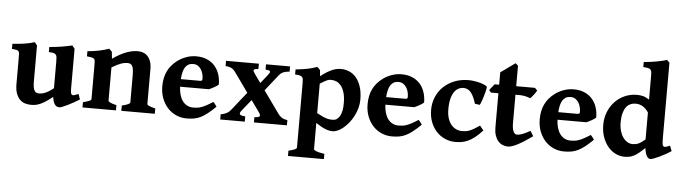

<svg xmlns="http://www.w3.org/2000/svg" viewBox="-55 -1001 5258 1479"><g transform="rotate(5 2574.0 -261.5)"><path d="M570.8 -59.6Q552.7 -47.9 529.3 -34.7Q505.9 -21.5 483.4 -10.5Q460.9 0.5 443.4 7.6Q425.8 14.6 419.9 14.6Q411.1 14.6 402.6 12.2Q394 9.8 386.5 1.7Q378.9 -6.3 373 -21.5Q367.2 -36.6 363.8 -61.5Q333.5 -36.6 309.8 -21.5Q286.1 -6.3 266.6 1.7Q247.1 9.8 231 12.2Q214.8 14.6 199.2 14.6Q176.3 14.6 153.8 8.3Q131.3 2 113.5 -14.9Q95.7 -31.7 84.5 -61Q73.2 -90.3 73.2 -136.2V-332.5Q73.2 -356 72.5 -368.9Q71.8 -381.8 66.7 -388.4Q61.5 -395 49.6 -397.5Q37.6 -399.9 15.1 -402.3V-441.4Q42 -443.4 64 -445.6Q85.9 -447.8 106 -450.7Q126 -453.6 145.5 -458Q165 -462.4 186.5 -468.8L205.1 -444.8V-168Q205.1 -139.2 208.5 -121.6Q211.9 -104 218.3 -94.2Q224.6 -84.5 233.9 -81.3Q243.2 -78.1 255.4 -78.1Q263.7 -78.1 274.4 -80.1Q285.2 -82 298.3 -87.4Q311.5 -92.8 327.9 -102.5Q344.2 -112.3 363.8 -127.9V-332.5Q363.8 -354.5 362.3 -367.7Q360.8 -380.9 354.5 -388.2Q348.1 -395.5 335.4 -398.4Q322.8 -401.4 300.3 -402.3V-441.4Q354 -445.8 396 -452.9Q438 -460 476.1 -468.8L495.6 -444.8V-143.6Q495.6 -128.4 496.1 -119.1Q496.6 -109.9 497.8 -104Q499 -98.1 501.2 -95.2Q503.4 -92.3 506.8 -89.8Q509.8 -87.9 513.2 -87.4Q516.6 -86.9 522 -88.1Q527.3 -89.4 535.4 -92.5Q543.5 -95.7 556.2 -101.1Z M896 0V-40.5Q931.2 -49.8 945.3 -56.6Q959.5 -63.5 959.5 -70.3V-279.8Q959.5 -305.7 957 -323.2Q954.6 -340.8 949 -351.3Q943.4 -361.8 934.3 -366.5Q925.3 -371.1 911.6 -371.1Q901.4 -371.1 889.9 -369.4Q878.4 -367.7 864.5 -363Q850.6 -358.4 832.5 -349.6Q814.5 -340.8 791 -326.7V-70.3Q791 -63 806.9 -55.2Q822.8 -47.4 854.5 -40.5V0H595.7V-40.5Q627.9 -48.8 643.6 -55.4Q659.2 -62 659.2 -70.3V-332.5Q659.2 -351.6 658.4 -362.8Q657.7 -374 652.1 -380.4Q646.5 -386.7 633.5 -389.6Q620.6 -392.6 595.7 -395.5V-434.6Q621.1 -437 643.3 -440.2Q665.5 -443.4 685.3 -447.5Q705.1 -451.7 723.9 -456.8Q742.7 -461.9 761.7 -468.8L783.7 -446.8L789.1 -393.6Q819.8 -415 846.7 -429.4Q873.5 -443.8 897.7 -452.6Q921.9 -461.4 943.1 -465.1Q964.4 -468.8 983.4 -468.8Q1004.4 -468.8 1023.9 -461.9Q1043.5 -455.1 1058.3 -439.7Q1073.2 -424.3 1082.3 -399.2Q1091.3 -374 1091.3 -337.4V-70.3Q1091.3 -66.9 1094 -63.7Q1096.7 -60.5 1103.8 -57.1Q1110.8 -53.7 1123.3 -49.6Q1135.7 -45.4 1154.8 -40.5V0Z M1416.5 -407.7Q1394.5 -407.7 1379.4 -399.2Q1364.3 -390.6 1354.2 -374.5Q1344.2 -358.4 1338.9 -335.4Q1333.5 -312.5 1331.5 -283.2H1479Q1490.2 -283.2 1493.9 -286.9Q1497.6 -290.5 1497.6 -300.8Q1497.6 -315.9 1493.4 -334.5Q1489.3 -353 1479.7 -369.4Q1470.2 -385.7 1454.6 -396.7Q1439 -407.7 1416.5 -407.7ZM1626.5 -267.1Q1622.1 -262.2 1613 -256.1Q1604 -250 1593.3 -244.1Q1582.5 -238.3 1571.8 -232.9Q1561 -227.5 1553.2 -224.6H1330.6Q1332 -190.9 1340.1 -162.8Q1348.1 -134.8 1362.5 -115Q1377 -95.2 1397.9 -84.2Q1418.9 -73.2 1445.8 -73.2Q1460.9 -73.2 1475.6 -75Q1490.2 -76.7 1507.1 -82.5Q1523.9 -88.4 1545.2 -99.6Q1566.4 -110.8 1595.7 -129.9Q1598.6 -128.4 1603 -123.3Q1607.4 -118.2 1611.6 -112.5Q1615.7 -106.9 1619.1 -102.1Q1622.6 -97.2 1623.5 -95.2Q1588.9 -61.5 1561.5 -40Q1534.2 -18.6 1508.8 -6.3Q1483.4 5.9 1457.8 10.3Q1432.1 14.6 1401.4 14.6Q1358.4 14.6 1320.6 -2.2Q1282.7 -19 1254.6 -49.6Q1226.6 -80.1 1210.2 -122.6Q1193.8 -165 1193.8 -216.8Q1193.8 -283.2 1218 -333.3Q1242.2 -383.3 1292 -420.4Q1319.3 -440.9 1356.7 -454.8Q1394 -468.8 1435.1 -468.8Q1482.9 -468.8 1518.8 -453.1Q1554.7 -437.5 1578.6 -410.2Q1602.5 -382.8 1614.5 -345.9Q1626.5 -309.1 1626.5 -267.1Z M1921.4 0V-40.5Q1933.6 -41.5 1943.6 -43Q1953.6 -44.4 1958.7 -48.6Q1963.9 -52.7 1962.9 -60.3Q1961.9 -67.9 1952.6 -81.1L1888.7 -169.9L1817.4 -81.1Q1807.1 -68.4 1806.9 -60.8Q1806.6 -53.2 1812.5 -49.1Q1818.4 -44.9 1828.6 -43.2Q1838.9 -41.5 1850.6 -40.5V0H1660.6V-40.5Q1678.2 -43.5 1690.7 -47.9Q1703.1 -52.2 1712.2 -57.9Q1721.2 -63.5 1727.8 -70.1Q1734.4 -76.7 1740.2 -84L1850.6 -223.1L1744.1 -372.1Q1737.8 -380.9 1731.4 -387.9Q1725.1 -395 1716.6 -400.1Q1708 -405.3 1696 -408.7Q1684.1 -412.1 1666 -413.6V-454.1H1919.9V-413.6Q1904.8 -412.1 1896.2 -409.9Q1887.7 -407.7 1884.8 -403.6Q1881.8 -399.4 1885 -392.1Q1888.2 -384.8 1896.5 -373L1943.8 -306.6L1996.6 -373Q2005.9 -384.8 2009.3 -391.8Q2012.7 -398.9 2010 -403.3Q2007.3 -407.7 1998.8 -409.9Q1990.2 -412.1 1975.1 -413.6V-454.1H2161.1V-413.6Q2141.1 -412.1 2127.9 -408.7Q2114.7 -405.3 2105.2 -400.1Q2095.7 -395 2088.9 -387.9Q2082 -380.9 2075.2 -372.1L1981.4 -253.9L2103 -84Q2108.4 -76.7 2114.5 -69.8Q2120.6 -63 2128.9 -57.1Q2137.2 -51.3 2148.7 -46.9Q2160.2 -42.5 2176.3 -40.5V0Z M2598.1 -208Q2598.1 -256.3 2588.4 -288.8Q2578.6 -321.3 2562.7 -341.3Q2546.9 -361.3 2527.1 -369.9Q2507.3 -378.4 2487.3 -378.4Q2478.5 -378.4 2471.9 -377.7Q2465.3 -377 2456.5 -373.3Q2447.8 -369.6 2434.8 -362.3Q2421.9 -355 2400.4 -341.8V-113.8Q2427.7 -99.1 2446.3 -90.8Q2464.8 -82.5 2478.8 -78.6Q2492.7 -74.7 2503.4 -74Q2514.2 -73.2 2525.4 -73.2Q2558.6 -73.7 2578.6 -108.4Q2598.6 -143.1 2598.1 -208ZM2722.7 -245.1Q2722.7 -211.9 2713.6 -179.7Q2704.6 -147.5 2689.7 -118.7Q2674.8 -89.8 2655.3 -65.4Q2635.7 -41 2614.5 -23.2Q2593.3 -5.4 2571.8 4.6Q2550.3 14.6 2531.2 14.6Q2517.1 14.6 2503.4 12Q2489.7 9.3 2474.4 3.2Q2459 -2.9 2440.9 -12.9Q2422.9 -22.9 2400.4 -38.1V163.6Q2400.4 171.4 2418.7 179.2Q2437 187 2482.9 193.8V234.4H2205.1V193.8Q2237.3 186 2252.9 179Q2268.6 171.9 2268.6 163.6V-332.5Q2268.6 -350.6 2267.3 -362.3Q2266.1 -374 2260 -381.1Q2253.9 -388.2 2241.2 -391.4Q2228.5 -394.5 2205.1 -395.5V-434.6Q2236.3 -438 2258.8 -441.4Q2281.2 -444.8 2299.6 -448.5Q2317.9 -452.1 2334.5 -457Q2351.1 -461.9 2371.1 -468.8L2393.1 -446.8L2397.5 -398.9Q2425.3 -420.9 2448.2 -434.6Q2471.2 -448.2 2490 -455.8Q2508.8 -463.4 2524.4 -466.1Q2540 -468.8 2554.2 -468.8Q2587.4 -468.8 2617.9 -455.8Q2648.4 -442.9 2671.6 -415.8Q2694.8 -388.7 2708.7 -346.4Q2722.7 -304.2 2722.7 -245.1Z M3003.9 -407.7Q2981.9 -407.7 2966.8 -399.2Q2951.7 -390.6 2941.7 -374.5Q2931.6 -358.4 2926.3 -335.4Q2920.9 -312.5 2918.9 -283.2H3066.4Q3077.6 -283.2 3081.3 -286.9Q3085 -290.5 3085 -300.8Q3085 -315.9 3080.8 -334.5Q3076.7 -353 3067.1 -369.4Q3057.6 -385.7 3042 -396.7Q3026.4 -407.7 3003.9 -407.7ZM3213.9 -267.1Q3209.5 -262.2 3200.4 -256.1Q3191.4 -250 3180.7 -244.1Q3169.9 -238.3 3159.2 -232.9Q3148.4 -227.5 3140.6 -224.6H2918Q2919.4 -190.9 2927.5 -162.8Q2935.5 -134.8 2950 -115Q2964.4 -95.2 2985.4 -84.2Q3006.3 -73.2 3033.2 -73.2Q3048.3 -73.2 3063 -75Q3077.6 -76.7 3094.5 -82.5Q3111.3 -88.4 3132.6 -99.6Q3153.8 -110.8 3183.1 -129.9Q3186 -128.4 3190.4 -123.3Q3194.8 -118.2 3199 -112.5Q3203.1 -106.9 3206.5 -102.1Q3210 -97.2 3210.9 -95.2Q3176.3 -61.5 3148.9 -40Q3121.6 -18.6 3096.2 -6.3Q3070.8 5.9 3045.2 10.3Q3019.5 14.6 2988.8 14.6Q2945.8 14.6 2908 -2.2Q2870.1 -19 2842 -49.6Q2814 -80.1 2797.6 -122.6Q2781.2 -165 2781.2 -216.8Q2781.2 -283.2 2805.4 -333.3Q2829.6 -383.3 2879.4 -420.4Q2906.7 -440.9 2944.1 -454.8Q2981.4 -468.8 3022.5 -468.8Q3070.3 -468.8 3106.2 -453.1Q3142.1 -437.5 3166 -410.2Q3189.9 -382.8 3201.9 -345.9Q3213.9 -309.1 3213.9 -267.1Z M3687.5 -92.8Q3655.8 -57.1 3627.9 -35.9Q3600.1 -14.6 3574.7 -3.4Q3549.3 7.8 3526.1 11.2Q3502.9 14.6 3480 14.6Q3439 14.6 3401.4 -1.2Q3363.8 -17.1 3335.2 -46.9Q3306.6 -76.7 3289.6 -119.6Q3272.5 -162.6 3272.5 -216.8Q3272.5 -269.5 3292 -315.4Q3311.5 -361.3 3346.9 -395.3Q3382.3 -429.2 3431.6 -449Q3481 -468.8 3541 -468.8Q3557.1 -468.8 3578.6 -466.1Q3600.1 -463.4 3620.8 -458.3Q3641.6 -453.1 3659.2 -446Q3676.8 -439 3685.1 -430.2Q3685.5 -426.3 3683.6 -415.3Q3681.6 -404.3 3678 -389.9Q3674.3 -375.5 3669.4 -359.1Q3664.6 -342.8 3659.7 -328.1Q3654.8 -313.5 3650.1 -302.2Q3645.5 -291 3642.6 -286.6L3605 -291.5Q3595.7 -320.8 3585.9 -342Q3576.2 -363.3 3564.5 -377.4Q3552.7 -391.6 3538.6 -398.4Q3524.4 -405.3 3506.8 -405.3Q3486.8 -405.3 3468.3 -396Q3449.7 -386.7 3435.5 -366.2Q3421.4 -345.7 3412.8 -312.7Q3404.3 -279.8 3404.3 -231.9Q3404.3 -193.8 3413.3 -164.3Q3422.4 -134.8 3438.7 -114.5Q3455.1 -94.2 3477.1 -83.7Q3499 -73.2 3524.9 -73.2Q3538.6 -73.2 3551.8 -75Q3564.9 -76.7 3580.3 -82.5Q3595.7 -88.4 3614.5 -99.1Q3633.3 -109.9 3658.7 -127.4Z M4073.7 -81.5Q4003.4 -31.2 3958 -8.3Q3912.6 14.6 3886.7 14.6Q3864.3 14.6 3844.5 6.1Q3824.7 -2.4 3809.8 -19.8Q3794.9 -37.1 3786.4 -62.7Q3777.8 -88.4 3777.8 -122.6V-388.2H3719.7L3704.6 -406.7L3742.7 -454.1H3777.8V-549.8L3889.6 -629.9L3909.7 -612.8V-454.1H4054.7L4073.7 -435.1Q4069.3 -426.3 4062.7 -416.7Q4056.2 -407.2 4049.3 -398.4Q4042.5 -389.6 4035.9 -382.3Q4029.3 -375 4024.4 -371.1Q4018.6 -374 4009.5 -377Q4000.5 -379.9 3989.7 -382.6Q3979 -385.3 3967.3 -386.7Q3955.6 -388.2 3944.8 -388.2H3909.7V-169.4Q3909.7 -145.5 3912.8 -129.2Q3916 -112.8 3921.1 -102.5Q3926.3 -92.3 3933.1 -87.6Q3939.9 -83 3947.3 -83Q3956.1 -83 3965.3 -84.7Q3974.6 -86.4 3986.3 -90.6Q3998 -94.7 4013.4 -102.1Q4028.8 -109.4 4049.8 -121.1Z M4335 -407.7Q4313 -407.7 4297.9 -399.2Q4282.7 -390.6 4272.7 -374.5Q4262.7 -358.4 4257.3 -335.4Q4252 -312.5 4250 -283.2H4397.5Q4408.7 -283.2 4412.4 -286.9Q4416 -290.5 4416 -300.8Q4416 -315.9 4411.9 -334.5Q4407.7 -353 4398.2 -369.4Q4388.7 -385.7 4373 -396.7Q4357.4 -407.7 4335 -407.7ZM4544.9 -267.1Q4540.5 -262.2 4531.5 -256.1Q4522.5 -250 4511.7 -244.1Q4501 -238.3 4490.2 -232.9Q4479.5 -227.5 4471.7 -224.6H4249Q4250.5 -190.9 4258.5 -162.8Q4266.6 -134.8 4281 -115Q4295.4 -95.2 4316.4 -84.2Q4337.4 -73.2 4364.3 -73.2Q4379.4 -73.2 4394 -75Q4408.7 -76.7 4425.5 -82.5Q4442.4 -88.4 4463.6 -99.6Q4484.9 -110.8 4514.2 -129.9Q4517.1 -128.4 4521.5 -123.3Q4525.9 -118.2 4530 -112.5Q4534.2 -106.9 4537.6 -102.1Q4541 -97.2 4542 -95.2Q4507.3 -61.5 4480 -40Q4452.6 -18.6 4427.2 -6.3Q4401.9 5.9 4376.2 10.3Q4350.6 14.6 4319.8 14.6Q4276.9 14.6 4239 -2.2Q4201.2 -19 4173.1 -49.6Q4145 -80.1 4128.7 -122.6Q4112.3 -165 4112.3 -216.8Q4112.3 -283.2 4136.5 -333.3Q4160.6 -383.3 4210.4 -420.4Q4237.8 -440.9 4275.1 -454.8Q4312.5 -468.8 4353.5 -468.8Q4401.4 -468.8 4437.3 -453.1Q4473.1 -437.5 4497.1 -410.2Q4521 -382.8 4533 -345.9Q4544.9 -309.1 4544.9 -267.1Z M5146 -60.5Q5123.5 -45.4 5098.6 -31.7Q5073.7 -18.1 5051.5 -7.8Q5029.3 2.4 5012.5 8.5Q4995.6 14.6 4988.8 14.6Q4970.2 14.6 4959 -6.1Q4947.8 -26.9 4942.4 -66.4Q4918.5 -43.5 4899.4 -27.8Q4880.4 -12.2 4862.8 -2.7Q4845.2 6.8 4827.1 10.7Q4809.1 14.6 4787.1 14.6Q4752.4 14.6 4719.5 -1.2Q4686.5 -17.1 4660.9 -46.9Q4635.3 -76.7 4619.4 -119.6Q4603.5 -162.6 4603.5 -216.8Q4603.5 -268.1 4621.1 -313.7Q4638.7 -359.4 4670.4 -393.8Q4702.1 -428.2 4746.3 -448.5Q4790.5 -468.8 4843.3 -468.8Q4866.2 -468.8 4888.9 -463.4Q4911.6 -458 4938 -440.4V-602.5Q4938 -629.4 4937.3 -645.3Q4936.5 -661.1 4930.7 -669.7Q4924.8 -678.2 4911.4 -681.4Q4897.9 -684.6 4872.1 -686.5V-725.1Q4901.4 -727.5 4928 -731.4Q4954.6 -735.4 4977.5 -739.5Q5000.5 -743.7 5018.8 -748.3Q5037.1 -752.9 5049.8 -756.8L5069.8 -737.3V-153.3Q5069.8 -136.2 5070.6 -124.8Q5071.3 -113.3 5072.5 -106.2Q5073.7 -99.1 5075.9 -95.7Q5078.1 -92.3 5081.1 -90.8Q5084 -89.4 5087.2 -88.6Q5090.3 -87.9 5095.5 -88.9Q5100.6 -89.8 5108.9 -92.5Q5117.2 -95.2 5129.9 -101.1ZM4938 -132.8V-340.8Q4919.4 -369.1 4894.8 -384.8Q4870.1 -400.4 4837.9 -400.4Q4815.9 -400.4 4797.1 -391.8Q4778.3 -383.3 4764.6 -364.7Q4751 -346.2 4743.2 -316.9Q4735.4 -287.6 4735.4 -246.6Q4735.4 -209 4744.4 -179.4Q4753.4 -149.9 4768.3 -129.6Q4783.2 -109.4 4802.2 -98.6Q4821.3 -87.9 4841.3 -87.9Q4853.5 -87.9 4864.7 -90.1Q4876 -92.3 4887.5 -97.4Q4898.9 -102.5 4911.4 -111.3Q4923.8 -120.1 4938 -132.8Z"/></g></svg>

Font: Gentium Book Basic
Style: Bold
Weight: 700
Designer: J. Victor Gaultney and Annie Olsen
Foundry: SIL International
Version: Version 1.102; 2013; Maintenance release